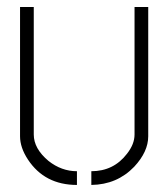

<svg xmlns="http://www.w3.org/2000/svg" viewBox="-20 -522 479 547"><path d="M37.1 -133.8V-502H76.2V-138.7Q76.2 -98.6 118.2 -63.5Q155.3 -34.2 199.2 -34.2V4.9Q107.4 4.9 59.6 -67.4Q37.1 -101.6 37.1 -133.8ZM240.2 4.9V-34.2Q303.7 -34.2 341.8 -84Q363.3 -111.3 363.3 -138.7V-502H402.3V-133.8Q402.3 -89.8 362.3 -46.9Q313.5 3.9 240.2 4.9Z"/></svg>

Font: Post No Bills Jaffna Light
Style: Regular
Weight: 300
Designer: Kosala Senevirathne, Siva Puranthara, Lasantha Premarathna, Tharique Azeez
Foundry: Mooniak
Version: Version 1.220 ; ttfautohint (v1.6)